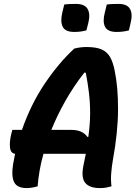

<svg xmlns="http://www.w3.org/2000/svg" viewBox="-20 -950 692 980"><path d="M172 1Q159 5 144 7.5Q129 10 117 10Q67 10 52 -20.5Q37 -51 47 -113Q52 -139 57 -165Q34 -168 31 -197.5Q28 -227 37 -264L43 -287H92Q138 -419 209 -524Q280 -629 359 -702Q389 -710 422 -710Q471 -710 499 -697.5Q527 -685 542 -658.5Q557 -632 565 -591Q583 -506 582.5 -390.5Q582 -275 556 -132Q550 -98 547.5 -64.5Q545 -31 549 1Q535 5 522 7.5Q509 10 489 10Q438 10 415.5 -16Q393 -42 406 -106Q413 -137 418 -165H202Q189 -120 182 -78Q175 -36 172 1ZM344 -287Q374 -287 394.5 -277.5Q415 -268 426 -251L431 -252Q440 -318 440 -372.5Q440 -427 434 -476.5Q428 -526 418 -578L411 -580Q354 -507 312.5 -433Q271 -359 242 -287ZM308 -927Q323 -929 339 -929.5Q355 -930 368 -930Q412 -930 427 -904.5Q442 -879 431 -834L421 -795Q406 -791 391.5 -789Q377 -787 359 -787Q313 -787 300 -813.5Q287 -840 298 -886ZM525 -927Q540 -929 556 -929.5Q572 -930 585 -930Q629 -930 643.5 -904.5Q658 -879 647 -834L638 -795Q623 -791 608 -789Q593 -787 575 -787Q529 -787 516 -813.5Q503 -840 515 -886Z"/></svg>

Font: Recursive Sn Csl St
Style: Bold Italic
Weight: 700
Italic angle: -15°
Version: Version 1.079;hotconv 1.0.112;makeotfexe 2.5.65598; ttfautoh